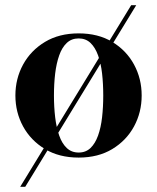

<svg xmlns="http://www.w3.org/2000/svg" viewBox="-20 -599 607 742"><path d="M58 123 487 -579H506.5L77.5 123ZM284 10Q208.5 10 153.8 -23Q99 -56 69.2 -110.5Q39.5 -165 39.5 -230Q39.5 -295 69.2 -349.5Q99 -404 153.8 -437Q208.5 -470 284 -470Q359.5 -470 414 -437Q468.5 -404 498 -349.5Q527.5 -295 527.5 -230Q527.5 -165 498 -110.5Q468.5 -56 414 -23Q359.5 10 284 10ZM284 -9.5Q311.5 -9.5 329.8 -27Q348 -44.5 359 -75.2Q370 -106 374.5 -145.8Q379 -185.5 379 -230Q379 -275 374.5 -314.8Q370 -354.5 359 -385Q348 -415.5 329.8 -433Q311.5 -450.5 284 -450.5Q256.5 -450.5 238 -433Q219.5 -415.5 208.8 -385Q198 -354.5 193.2 -314.8Q188.5 -275 188.5 -230Q188.5 -185.5 193.2 -145.8Q198 -106 208.8 -75.2Q219.5 -44.5 238 -27Q256.5 -9.5 284 -9.5Z"/></svg>

Font: Bodoni Moda SC 11pt
Style: Bold
Weight: 700
Version: Version 2.005